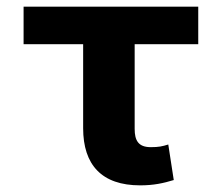

<svg xmlns="http://www.w3.org/2000/svg" viewBox="-20 -548 674 578"><path d="M401.9 10C443.2 10 472.5 3.3 503.1 -6L486.6 -113C468.3 -107.4 458.1 -105 433.8 -105C396.3 -105 385.4 -125.4 385.4 -160V-415H576.8V-528H51V-415H230.3V-162C230.3 -52 286 10 401.9 10Z"/></svg>

Font: Asimov
Style: Wid
Weight: 500
Designer: Google
Version: Version 2.000980; 2014